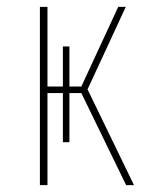

<svg xmlns="http://www.w3.org/2000/svg" viewBox="-20 -539 428 559"><path d="M234.9 -278.8 370.1 0H347.2L216.8 -268.1H182.1V-125H163.1V-268.1H118.2V0H96.2V-519H118.2V-287.1H163.1V-403.8H182.1V-287.1H216.8L324.2 -519H346.2Z"/></svg>

Font: Fira Sans Compressed Thin
Style: Regular
Weight: 100
Width: 1
Designer: Carrois Corporate & Edenspiekermann AG
Foundry: Carrois Corporate GbR & Edenspiekermann AG
Version: Version 4.203;PS 004.203;hotconv 1.0.88;makeotf.lib2.5.64775